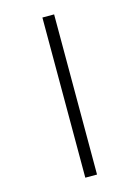

<svg xmlns="http://www.w3.org/2000/svg" viewBox="-145 -839 840 1158"><g transform="rotate(-15 275.5 -260.0)"><path d="M238.8 -759.8H312V240.2H238.8Z"/></g></svg>

Font: Nokora
Style: Regular
Weight: 400
Foundry: Danh Hong
Version: Version 1.3 October 31, 2012